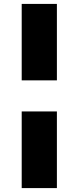

<svg xmlns="http://www.w3.org/2000/svg" viewBox="-20 -760 402 982"><path d="M91 -349V-740H271V-349ZM91 202V-190H271V202Z"/></svg>

Font: Lexend ExtraBold
Style: Regular
Weight: 800
Designer: Bonnie Shaver-Troup, Thomas Jockin
Foundry: Lexend
Version: Version 1.007; ttfautohint (v1.8.3)